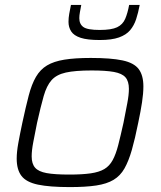

<svg xmlns="http://www.w3.org/2000/svg" viewBox="-20 -754 655 782"><path d="M264 8Q182 8 134.5 -2Q87 -12 67.5 -37.5Q48 -63 48 -108Q48 -135 54.5 -171Q61 -207 71 -254Q85 -319 97 -365Q109 -411 126.5 -441Q144 -471 171.5 -487.5Q199 -504 242 -511Q285 -518 350 -518Q432 -518 479 -508Q526 -498 545 -472.5Q564 -447 564 -402Q564 -374 558.5 -337.5Q553 -301 543 -254Q530 -189 517 -143.5Q504 -98 487 -68Q470 -38 442.5 -21.5Q415 -5 372 1.5Q329 8 264 8ZM262 -43Q315 -43 349.5 -48Q384 -53 405 -65.5Q426 -78 439 -102Q452 -126 461.5 -163Q471 -200 483 -254Q492 -300 498.5 -334Q505 -368 505 -392Q505 -423 491 -439Q477 -455 444 -461Q411 -467 353 -467Q286 -467 248 -458.5Q210 -450 190 -427.5Q170 -405 158 -363Q146 -321 131 -254Q122 -209 115.5 -175Q109 -141 109 -117Q109 -87 123 -71Q137 -55 170 -49Q203 -43 262 -43ZM386 -591Q336 -591 308.5 -600Q281 -609 270 -626Q259 -643 259 -665Q259 -681 262 -698Q265 -715 269 -734H311Q308 -718 305.5 -704.5Q303 -691 303 -680Q303 -656 319.5 -644Q336 -632 386 -632Q434 -632 457 -643Q480 -654 490 -677.5Q500 -701 506 -734H549Q543 -702 534.5 -676Q526 -650 510 -631Q494 -612 464.5 -601.5Q435 -591 386 -591Z"/></svg>

Font: Saira SemiExpanded Light
Style: Italic
Weight: 300
Width: 6
Italic angle: -12°
Designer: Hector Gatti with collaboration of the Omnibus-Type team
Foundry: Omnibus-Type
Version: Version 1.101